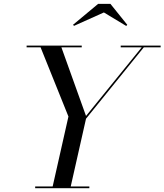

<svg xmlns="http://www.w3.org/2000/svg" viewBox="-20 -990 865 1010"><path d="M526.5 -924.5 644 -853.5 649.5 -859.5 561 -969.5H496L364 -859.5L369.5 -854ZM165 -9V0H450V-9H352L432.5 -365.5L736.5 -741H825V-750H615V-741H725.5L432.5 -380L303 -741H410V-750H120V-741H193.5L340 -377L257 -9Z"/></svg>

Font: Bodoni* 24pt
Style: Italic
Weight: 400
Italic angle: -13°
Version: Version 2.3